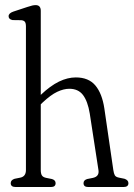

<svg xmlns="http://www.w3.org/2000/svg" viewBox="-20 -750 536 770"><path d="M143.5 -706.5V-369.5Q182 -406 216.5 -422.8Q251 -439.5 284 -439.5Q335.5 -439.5 362.5 -407.2Q389.5 -375 398.5 -315L434.5 -68Q436.5 -54 440.5 -47Q444.5 -40 457.5 -37.5L479.5 -33Q495 -27.5 495 -15.5Q495 0 475.5 0H333.5Q315 0 315 -15.5Q315 -27.5 329.5 -32L352 -36.5Q378.5 -42 375 -67L340 -294.5Q332 -343.5 313 -368.8Q294 -394 258 -394Q235.5 -394 209.5 -381.8Q183.5 -369.5 150.5 -338.5L143.5 -331.5V-68Q143.5 -53.5 148.2 -46.2Q153 -39 166 -36.5L188.5 -32Q203 -27.5 203 -15.5Q203 0 184.5 0H42.5Q23 0 23 -15.5Q23 -28 38.5 -33L61 -37.5Q84 -42 84 -68V-644Q84 -657 79.8 -662.5Q75.5 -668 65.5 -669L30.5 -669.5Q14.5 -672.5 14.5 -685Q14.5 -697 33.5 -703.5L89.5 -722Q103 -726.5 110 -728Q117 -729.5 123 -729.5Q143.5 -729.5 143.5 -706.5Z"/></svg>

Font: Fraunces 144pt S100 Light
Style: Regular
Weight: 300
Version: Version 1.000; ttfautohint (v1.8.3)